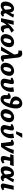

<svg xmlns="http://www.w3.org/2000/svg" viewBox="2814 -3564 766 6433"><g transform="rotate(90 3196.5 -348.0)"><path d="M165 11Q106 11 74 -21Q42 -53 35 -106.5Q28 -160 43 -223Q58 -289 92 -336.5Q126 -384 172.5 -409.5Q219 -435 270 -435Q312 -435 338.5 -418Q365 -401 380 -372.5Q395 -344 402.5 -309.5Q410 -275 413 -240Q417 -198 421.5 -163Q426 -128 436 -106.5Q446 -85 467 -85Q476 -85 487.5 -89Q499 -93 511 -102L537 -55Q517 -30 483.5 -10Q450 10 412 10Q375 10 354 -9Q333 -28 322.5 -58.5Q312 -89 308 -126Q304 -163 301 -200Q298 -244 293.5 -276Q289 -308 280.5 -325.5Q272 -343 254 -343Q236 -343 222 -327Q208 -311 197.5 -283.5Q187 -256 180 -222Q172 -182 173 -151.5Q174 -121 185.5 -103.5Q197 -86 219 -86Q244 -86 272 -109Q300 -132 328 -169Q356 -206 382 -252.5Q408 -299 430 -347Q452 -395 468 -437L570 -410Q539 -353 505.5 -293.5Q472 -234 434 -179.5Q396 -125 354.5 -82Q313 -39 266 -14Q219 11 165 11Z M679 0Q692 -84 724 -149.5Q756 -215 800 -267.5Q844 -320 894.5 -361Q945 -402 996 -435L1076 -352Q1040 -333 996.5 -309Q953 -285 909 -254.5Q865 -224 825.5 -186.5Q786 -149 757 -103Q728 -57 715 0ZM589 0 679 -424H812L705 0ZM931 8Q891 8 863.5 -15Q836 -38 826.5 -88.5Q817 -139 831 -223L926 -307Q921 -224 929 -177Q937 -130 955 -111.5Q973 -93 994 -93Q1002 -93 1011 -94.5Q1020 -96 1029 -99Q1038 -102 1046 -107L1072 -56Q1039 -27 1006 -9.5Q973 8 931 8Z M1290 14Q1224 14 1184 -15.5Q1144 -45 1129.5 -95.5Q1115 -146 1129 -207Q1144 -276 1183 -328Q1222 -380 1277 -409Q1332 -438 1395 -438Q1459 -438 1499 -409.5Q1539 -381 1554 -331Q1569 -281 1555 -218Q1541 -152 1503 -99.5Q1465 -47 1410 -16.5Q1355 14 1290 14ZM1314 -81Q1342 -81 1361.5 -99.5Q1381 -118 1394.5 -150Q1408 -182 1415 -221Q1427 -277 1416.5 -309.5Q1406 -342 1372 -342Q1347 -342 1327 -326Q1307 -310 1293 -279Q1279 -248 1270 -204Q1259 -145 1270 -113Q1281 -81 1314 -81Z M1913 8Q1891 8 1871.5 -0.5Q1852 -9 1840.5 -32Q1829 -55 1827 -98L1814 -382L1796 -512Q1790 -550 1773 -566Q1756 -582 1726 -583Q1715 -583 1701 -581Q1687 -579 1677 -574V-688Q1692 -696 1716.5 -703.5Q1741 -711 1770 -711Q1802 -711 1831 -698.5Q1860 -686 1882 -653.5Q1904 -621 1910 -560L1958 -131Q1960 -104 1967.5 -96Q1975 -88 1983 -88Q1992 -88 2003 -93Q2014 -98 2025 -106L2052 -55Q2019 -24 1986 -8Q1953 8 1913 8ZM1539 0 1833 -483 1853 -342 1676 0Z M2251 14Q2185 14 2145 -15.5Q2105 -45 2090.5 -95.5Q2076 -146 2090 -207Q2105 -276 2144 -328Q2183 -380 2238 -409Q2293 -438 2356 -438Q2420 -438 2460 -409.5Q2500 -381 2515 -331Q2530 -281 2516 -218Q2502 -152 2464 -99.5Q2426 -47 2371 -16.5Q2316 14 2251 14ZM2275 -81Q2303 -81 2322.5 -99.5Q2342 -118 2355.5 -150Q2369 -182 2376 -221Q2388 -277 2377.5 -309.5Q2367 -342 2333 -342Q2308 -342 2288 -326Q2268 -310 2254 -279Q2240 -248 2231 -204Q2220 -145 2231 -113Q2242 -81 2275 -81Z M2761 13Q2682 13 2644 -29.5Q2606 -72 2621 -144L2654 -302Q2657 -313 2656 -320Q2655 -327 2651 -330Q2647 -333 2639 -333Q2632 -333 2622.5 -330.5Q2613 -328 2604 -323L2581 -373Q2615 -400 2656.5 -416Q2698 -432 2733 -432Q2764 -432 2779.5 -419Q2795 -406 2798.5 -382.5Q2802 -359 2795 -325L2764 -179Q2754 -132 2768 -107.5Q2782 -83 2813 -83Q2836 -83 2854 -99.5Q2872 -116 2885.5 -148Q2899 -180 2909 -227Q2920 -274 2917 -321.5Q2914 -369 2904 -411L3049 -435Q3058 -396 3059.5 -353Q3061 -310 3051 -262Q3035 -185 2994.5 -122.5Q2954 -60 2895 -23.5Q2836 13 2761 13Z M3166 -168Q3169 -193 3169 -206Q3169 -219 3165.5 -224.5Q3162 -230 3152 -230Q3144 -230 3135.5 -227Q3127 -224 3121 -220L3100 -267Q3130 -294 3162 -309Q3194 -324 3225 -324Q3263 -324 3278.5 -306Q3294 -288 3296 -259.5Q3298 -231 3295 -199Q3293 -171 3292.5 -145.5Q3292 -120 3300 -104Q3308 -88 3329 -88Q3357 -88 3379 -115Q3401 -142 3417.5 -184.5Q3434 -227 3445.5 -274.5Q3457 -322 3465 -362Q3473 -408 3477 -453Q3481 -498 3478 -534.5Q3475 -571 3461 -593Q3447 -615 3420 -615Q3400 -615 3384.5 -603.5Q3369 -592 3359 -573.5Q3349 -555 3345 -532Q3339 -497 3352.5 -461.5Q3366 -426 3407 -403Q3448 -380 3524 -378L3500 -297Q3411 -299 3352.5 -319Q3294 -339 3261.5 -371.5Q3229 -404 3218.5 -443.5Q3208 -483 3217 -523Q3227 -573 3259 -615.5Q3291 -658 3339.5 -684.5Q3388 -711 3446 -711Q3520 -711 3561.5 -667Q3603 -623 3612.5 -543Q3622 -463 3598 -354Q3572 -236 3527 -153.5Q3482 -71 3423.5 -28Q3365 15 3298 15Q3257 15 3229.5 -0.5Q3202 -16 3187 -42Q3172 -68 3167 -101Q3162 -134 3166 -168Z M3804 14Q3738 14 3698 -15.5Q3658 -45 3643.5 -95.5Q3629 -146 3643 -207Q3658 -276 3697 -328Q3736 -380 3791 -409Q3846 -438 3909 -438Q3973 -438 4013 -409.5Q4053 -381 4068 -331Q4083 -281 4069 -218Q4055 -152 4017 -99.5Q3979 -47 3924 -16.5Q3869 14 3804 14ZM3828 -81Q3856 -81 3875.5 -99.5Q3895 -118 3908.5 -150Q3922 -182 3929 -221Q3941 -277 3930.5 -309.5Q3920 -342 3886 -342Q3861 -342 3841 -326Q3821 -310 3807 -279Q3793 -248 3784 -204Q3773 -145 3784 -113Q3795 -81 3828 -81Z M4314 13Q4235 13 4197 -29.5Q4159 -72 4174 -144L4207 -302Q4210 -313 4209 -320Q4208 -327 4204 -330Q4200 -333 4192 -333Q4185 -333 4175.5 -330.5Q4166 -328 4157 -323L4134 -373Q4168 -400 4209.5 -416Q4251 -432 4286 -432Q4317 -432 4332.5 -419Q4348 -406 4351.5 -382.5Q4355 -359 4348 -325L4317 -179Q4307 -132 4321 -107.5Q4335 -83 4366 -83Q4389 -83 4407 -99.5Q4425 -116 4438.5 -148Q4452 -180 4462 -227Q4473 -274 4470 -321.5Q4467 -369 4457 -411L4602 -435Q4611 -396 4612.5 -353Q4614 -310 4604 -262Q4588 -185 4547.5 -122.5Q4507 -60 4448 -23.5Q4389 13 4314 13ZM4379 -505 4454 -711H4599L4471 -505Z M4772 0Q4769 -43 4764.5 -87Q4760 -131 4755 -171.5Q4750 -212 4744.5 -246.5Q4739 -281 4735 -306Q4732 -326 4728 -333Q4724 -340 4712 -340Q4703 -340 4694.5 -337.5Q4686 -335 4678 -330L4658 -376Q4687 -402 4721.5 -417Q4756 -432 4788 -432Q4818 -432 4834.5 -419Q4851 -406 4858 -383Q4865 -360 4867 -330Q4872 -279 4873 -231Q4874 -183 4874 -134.5Q4874 -86 4871 -33L4824 -40Q4889 -137 4933 -234Q4977 -331 5003 -427L5137 -420Q5097 -315 5039.5 -210Q4982 -105 4904 0Z M5301 9Q5261 9 5239.5 -6.5Q5218 -22 5211 -45.5Q5204 -69 5206 -94.5Q5208 -120 5214 -140L5286 -412H5394L5346 -164Q5344 -153 5342.5 -135Q5341 -117 5346 -102.5Q5351 -88 5368 -88Q5380 -88 5396 -96Q5412 -104 5429 -117L5456 -56Q5425 -29 5387 -10Q5349 9 5301 9ZM5146 -309 5181 -419 5546 -425 5509 -303Z M5685 11Q5626 11 5594 -21Q5562 -53 5555 -106.5Q5548 -160 5563 -223Q5578 -289 5612 -336.5Q5646 -384 5692.5 -409.5Q5739 -435 5790 -435Q5832 -435 5858.5 -418Q5885 -401 5900 -372.5Q5915 -344 5922.5 -309.5Q5930 -275 5933 -240Q5937 -198 5941.5 -163Q5946 -128 5956 -106.5Q5966 -85 5987 -85Q5996 -85 6007.5 -89Q6019 -93 6031 -102L6057 -55Q6037 -30 6003.5 -10Q5970 10 5932 10Q5895 10 5874 -9Q5853 -28 5842.5 -58.5Q5832 -89 5828 -126Q5824 -163 5821 -200Q5818 -244 5813.5 -276Q5809 -308 5800.5 -325.5Q5792 -343 5774 -343Q5756 -343 5742 -327Q5728 -311 5717.5 -283.5Q5707 -256 5700 -222Q5692 -182 5693 -151.5Q5694 -121 5705.5 -103.5Q5717 -86 5739 -86Q5764 -86 5792 -109Q5820 -132 5848 -169Q5876 -206 5902 -252.5Q5928 -299 5950 -347Q5972 -395 5988 -437L6090 -410Q6059 -353 6025.5 -293.5Q5992 -234 5954 -179.5Q5916 -125 5874.5 -82Q5833 -39 5786 -14Q5739 11 5685 11Z M6208 8Q6181 8 6160.5 -3Q6140 -14 6132 -39Q6124 -64 6133 -105L6205 -424H6340L6274 -131Q6270 -113 6273 -102Q6276 -91 6289 -91Q6297 -91 6306 -94Q6315 -97 6329 -106L6356 -55Q6322 -23 6283.5 -7.5Q6245 8 6208 8Z"/></g></svg>

Font: Ysabeau Office ExtraBold
Style: Italic
Weight: 800
Italic angle: -12°
Designer: Christian Thalmann (Catharsis Fonts)
Version: Version 2.001;gftools[0.9.30]; featfreeze: tnum,lnum,ss02